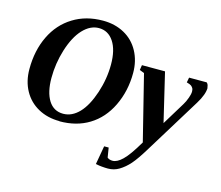

<svg xmlns="http://www.w3.org/2000/svg" viewBox="-119 -818 1370 1189"><g transform="rotate(15 566.5 -223.5)"><path d="M518 -412Q518 -505 483 -558Q448 -611 388 -611Q333 -611 286 -561Q240 -512 211 -420Q183 -330 183 -237Q183 -146 216 -93Q249 -41 310 -41Q366 -41 412 -89Q457 -136 488 -229Q518 -320 518 -412ZM300 10V9Q223 9 163 -24Q103 -57 70 -117Q37 -177 37 -255Q37 -374 82 -467Q127 -560 210 -611Q292 -662 401 -662Q478 -662 538 -629Q598 -596 631 -535Q664 -474 664 -397Q664 -281 617 -184Q571 -89 489 -39Q409 10 300 10ZM1131 -429H1133Q1133 -385 1094 -322L879 28Q832 106 801 141Q771 175 736 196Q704 215 666 215Q646 215 626 213Q611 212 587 207L608 88H637L647 150Q660 161 681 161Q710 161 744 128Q779 95 833 3L729 -414L699 -426L704 -458H852L926 -146L1015 -292Q1027 -311 1037 -339Q1046 -364 1046 -380Q1046 -394 1042 -401Q1037 -409 1030 -415Q1022 -421 1000 -427L1006 -459H1119Q1131 -448 1131 -429Z"/></g></svg>

Font: Libra Serif Modern
Style: Bold Italic
Weight: 700
Italic angle: -12°
Designer: Stefan Peev, Context Ltd
Foundry: Stefan Peev, Context Ltd
Version: Version 1.000